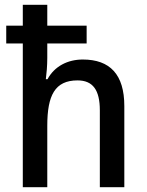

<svg xmlns="http://www.w3.org/2000/svg" viewBox="-20 -873 611 800"><path d="M177 -853H75V-766H6V-692H75V-93H177V-349C177 -476 209 -538 303 -538C367 -538 396 -498 396 -413V-93H498V-431C498 -563 438 -625 325 -625C262 -625 207 -597 178 -543H171C174 -566 177 -599 177 -632V-692H341V-766H177Z"/></svg>

Font: Noto Sans Kannada UI SemiCondensed Medium
Style: Regular
Weight: 500
Width: 4
Designer: Jelle Bosma - Monotype Design Team
Foundry: Monotype Imaging Inc.
Version: Version 2.005